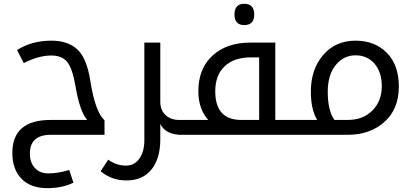

<svg xmlns="http://www.w3.org/2000/svg" viewBox="-20 -709 2173 1010"><path d="M248 0H529.8V-76.2C496.9 -106.1 472 -175.5 455.1 -284.2C442.7 -363.3 420 -418.2 387 -449C353.9 -479.7 308.6 -495.1 251 -495.1C181.6 -495.1 121.3 -478.7 69.8 -445.8L105 -377C156.7 -403.6 205.1 -417 250 -417C287.1 -417 314.9 -405.8 333.3 -383.3C351.6 -360.8 365.9 -320.1 376 -261.2C391.9 -167.2 412.9 -106.1 439 -78.1H247.1C112.3 -78.1 44.9 -20.3 44.9 95.2C44.9 152.8 61 198.2 93 231.2C125.1 264.2 170.4 280.8 229 280.8C280.8 280.8 326.5 271.2 366.2 252L344.2 185.1C305.8 197.1 269 203.1 233.9 203.1C204.6 203.1 181.2 193.7 163.6 174.8C146 155.9 137.2 130.7 137.2 99.1C137.2 33 174.2 0 248 0Z M823.2 23.9V-57.1C841.8 -19 879.1 0 935.1 0H938V-78.1H922.4C892.7 -78.1 868.8 -86.8 850.6 -104C832.4 -121.3 823.2 -144.5 823.2 -173.8V-484.9H739.3V28.8C739.3 68.8 730.6 101.1 713.1 125.5C695.7 149.9 672.4 162.1 643.1 162.1C608.6 162.1 577.3 151.7 549.3 130.9L509.3 191.9C548.3 224.1 593.6 240.2 645 240.2C702 240.2 745.9 221 776.9 182.6C807.8 144.2 823.2 91.3 823.2 23.9Z M1265.1 -689C1230.6 -689 1213.4 -670.2 1213.4 -632.8C1213.4 -595.7 1230.6 -577.1 1265.1 -577.1C1300 -577.1 1317.4 -595.7 1317.4 -632.8C1317.4 -670.2 1300 -689 1265.1 -689ZM918.5 -78.1V0H1539.1V-78.1H1428.2V-484.9H1297.4C1214 -484.9 1147.5 -462.1 1097.9 -416.5C1048.3 -370.9 1023.4 -308.4 1023.4 -229C1023.4 -167.2 1040.7 -116.9 1075.2 -78.1ZM1300.3 -407.2H1343.3V-78.1H1249C1157.9 -78.1 1112.3 -128.4 1112.3 -229C1112.3 -285 1128.7 -328.7 1161.6 -360.1C1194.5 -391.5 1240.7 -407.2 1300.3 -407.2Z M1500.5 0H1810.1C1887.5 0 1951.6 -22.5 2002.2 -67.6C2052.8 -112.7 2078.1 -174.8 2078.1 -253.9C2078.1 -329.4 2057 -388.5 2014.9 -431.2C1972.7 -473.8 1917.8 -495.1 1850.1 -495.1C1780.1 -495.1 1723.5 -470.1 1680.2 -419.9C1636.9 -369.8 1615.2 -305.5 1615.2 -227.1C1615.2 -164.6 1626.3 -114.9 1648.4 -78.1H1500.5ZM1739.3 -78.1C1715.8 -110.4 1704.1 -160 1704.1 -227.1C1704.1 -285.3 1717.9 -331.7 1745.6 -366.2C1773.3 -400.7 1808.1 -418 1850.1 -418C1891.4 -418 1924.8 -403.2 1950.2 -373.8C1975.6 -344.3 1988.3 -304.7 1988.3 -254.9C1988.3 -203.1 1971.8 -160.7 1939 -127.7C1906.1 -94.6 1863.1 -78.1 1810.1 -78.1Z"/></svg>

Font: Droid Sans Arabic
Style: Regular
Weight: 400
Foundry: Ascender Corporation
Version: Version 1.00